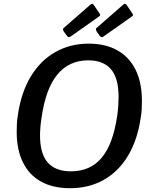

<svg xmlns="http://www.w3.org/2000/svg" viewBox="-20 -982 807 1012"><path d="M349 10Q260 10 197 -24.5Q134 -59 101 -126Q68 -193 68 -287Q68 -307 69 -329Q70 -351 74 -374Q91 -494 142 -578.5Q193 -663 271.5 -707.5Q350 -752 448 -752Q536 -752 599 -716.5Q662 -681 695 -613.5Q728 -546 728 -450Q728 -430 727 -408Q726 -386 722 -363Q705 -245 655 -161.5Q605 -78 527 -34Q449 10 349 10ZM354 -79Q456 -79 516 -150.5Q576 -222 598 -373Q602 -401 603.5 -426Q605 -451 605 -472Q605 -570 565 -617Q525 -664 445 -664Q345 -664 283 -590Q221 -516 199 -362Q195 -336 193 -312Q191 -288 191 -268Q191 -171 232 -125Q273 -79 354 -79ZM475 -955 502 -915Q507 -909 508 -904Q509 -899 499 -893L353 -790Q345 -785 341 -786.5Q337 -788 333 -793L317 -815Q313 -820 312.5 -825.5Q312 -831 314 -833L457 -958Q462 -963 467 -961.5Q472 -960 475 -955ZM648 -955 675 -915Q680 -909 681 -904Q682 -899 672 -893L526 -790Q519 -785 514.5 -786.5Q510 -788 506 -793L490 -815Q487 -820 486 -825.5Q485 -831 487 -833L630 -958Q635 -963 640 -961.5Q645 -960 648 -955Z"/></svg>

Font: Libre Franklin Medium
Style: Italic
Weight: 500
Italic angle: -8°
Designer: Pablo Impallari, Rodrigo Fuenzalida, Nhung Nguyen
Foundry: Impallari Type
Version: Version 3.000